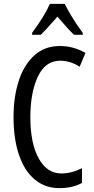

<svg xmlns="http://www.w3.org/2000/svg" viewBox="-20 -963 486 993"><path d="M137 -357Q137 -222 180 -144Q223 -66 297 -66Q350 -66 404 -93V-17Q356 10 287 10Q214 10 160.5 -34Q107 -78 78.5 -161Q50 -244 50 -358Q50 -462 77 -545Q104 -628 157.5 -676.5Q211 -725 289 -725Q361 -725 422 -689L392 -618Q343 -649 292 -649Q214 -649 175.5 -566Q137 -483 137 -357ZM408 -793V-783H363Q336 -808 277 -877L262 -860Q215 -806 191 -783H146V-793Q211 -881 238 -943H315Q330 -911 356 -869.5Q382 -828 408 -793Z"/></svg>

Font: Noto Sans UI Cond
Style: Regular
Weight: 400
Width: 3
Designer: Monotype Design Team
Foundry: Monotype Imaging Inc.
Version: Version 1.001